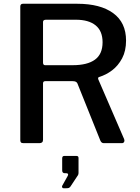

<svg xmlns="http://www.w3.org/2000/svg" viewBox="-20 -762 744 1022"><path d="M641 -21Q644 -13 640.5 -6.5Q637 0 629 0H532Q520 0 514 -14L392 -318Q387 -330 367 -330H221Q214 -330 211.5 -326.5Q209 -323 209 -319V-18Q209 0 190 0H105Q95 0 91.5 -4Q88 -8 88 -16V-727Q88 -742 102 -742H391Q514 -742 582.5 -692Q651 -642 651 -546Q651 -491 630 -451.5Q609 -412 576.5 -387.5Q544 -363 507 -352Q500 -349 503 -340L641 -21ZM367 -415Q445 -415 485.5 -444.5Q526 -474 526 -537Q526 -597 489 -627Q452 -657 384 -657H225Q209 -657 209 -645V-429Q209 -415 220 -415H367ZM318 240Q313 240 311 235.5Q309 231 311 227L339 177Q344 169 342 164.5Q340 160 333 160H325Q311 160 311 145V81Q311 68 322 68H387Q398 68 398 79V160Q398 162 397 164.5Q396 167 396 169L355 231Q351 236 347 238Q343 240 333 240Z"/></svg>

Font: Libre Franklin Thin Medium
Style: Regular
Weight: 500
Version: Version 3.000